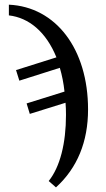

<svg xmlns="http://www.w3.org/2000/svg" viewBox="-20 -564 453 824"><path d="M222.2 -317.9 48.8 -263.2 63 -217.8 236.8 -272.9C246.1 -241.2 252.9 -207.5 256.8 -170.9L94.2 -120.1L107.9 -75.2L261.2 -123C262.7 -106 263.2 -88.9 263.2 -70.8C263.2 50.8 237.8 152.3 189 212.9L220.2 240.2C312 156.7 357.9 43.9 357.9 -94.2C357.9 -354.5 219.2 -534.7 18.1 -543.9V-498C104.5 -487.8 177.7 -427.2 222.2 -317.9Z"/></svg>

Font: The Erased English
Style: Regular
Weight: 400
Designer: Monotype Design team + ligartures altered by 180 Amsterdam
Foundry: Monotype Imaging Inc.
Version: Version 1.030;Glyphs 3.1.2 (3151)